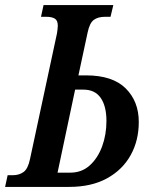

<svg xmlns="http://www.w3.org/2000/svg" viewBox="-55 -734 592 754"><path d="M-35 0 -25 -46H-4Q20 -46 37.5 -58.5Q55 -71 63 -110L169 -604Q170 -612 171 -619.5Q172 -627 172 -633Q172 -654 160 -661Q148 -668 128 -668H106L116 -714H390L379 -668H357Q330 -668 313.5 -656Q297 -644 289 -606L253 -438H283Q387 -438 438.5 -387Q490 -336 490 -255Q490 -182 458 -124.5Q426 -67 365 -33.5Q304 0 216 0ZM171 -56H221Q266 -56 297.5 -84.5Q329 -113 346 -159Q363 -205 363 -259Q363 -317 340.5 -349.5Q318 -382 273 -382H240Z"/></svg>

Font: Noto Serif ExtraCondensed SemiBold
Style: Italic
Weight: 600
Width: 2
Italic angle: -12°
Designer: Monotype Design Team
Foundry: Monotype Imaging Inc.
Version: Version 2.013